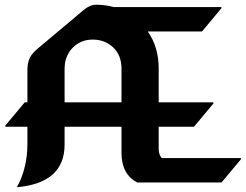

<svg xmlns="http://www.w3.org/2000/svg" viewBox="-20 -767 1035 807"><path d="M556.6 0Q490.7 -35.2 490.7 -124V-234.4H251.5V-159.2Q251.5 0 56.2 19.5H51.3Q95.2 -61 95.2 -162.1V-234.4H2.4V-239.3L84 -336.9H95.2V-473.6Q95.2 -503.9 106 -525.4Q114.7 -543 141.6 -565.4L331.1 -724.6Q357.9 -747.1 383.3 -747.1Q422.9 -747.1 458 -737.3H910.6V-732.4L829.1 -634.8H601.1Q647 -569.3 647 -479V-336.9H877V-332L795.4 -234.4H647V-140.6Q647 -116.7 660.2 -102.5H992.7V-97.7L911.1 0ZM490.7 -336.9V-478.5Q490.7 -534.2 456.1 -567.4Q420.9 -600.6 370.1 -600.6Q319.3 -600.6 285.6 -566.4Q251.5 -531.2 251.5 -478.5V-336.9Z"/></svg>

Font: Gothica
Style: Bold
Weight: 700
Designer: Wojciech Kalinowski "wmk69" (wmk69@o2.pl)
Foundry: Wojciech Kalinowski "wmk69" (wmk69@o2.pl)
Version: Version 2.1.0; 2021-05-14